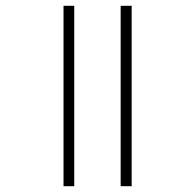

<svg xmlns="http://www.w3.org/2000/svg" viewBox="-20 -642 582 662"><path d="M396 -622H434V0H396ZM199 -622H236V0H199Z"/></svg>

Font: Noto Sans Devanagari ExtraLight
Style: Regular
Weight: 200
Designer: Jelle Bosma - Monotype Design Team
Foundry: Monotype Imaging Inc.
Version: Version 2.004; ttfautohint (v1.8.4.7-5d5b)